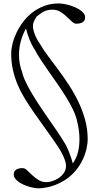

<svg xmlns="http://www.w3.org/2000/svg" viewBox="-20 -797 584 1096"><path d="M187.5 -701.2Q180.2 -689 174.1 -676Q168 -663.1 168 -648.9Q168 -636.2 171.9 -621.6Q175.8 -606.9 182.1 -592.3Q188.5 -577.6 196.3 -564.2Q204.1 -550.8 211.9 -540.5Q228.5 -511.2 255.1 -476.1Q281.7 -440.9 311.5 -400.6Q341.3 -360.4 371.3 -314.9Q401.4 -269.5 425.8 -219.5Q450.2 -169.4 465.3 -115.2Q480.5 -61 480.5 -3.4Q480.5 23.4 473.4 54Q466.3 84.5 451.9 114.7Q437.5 145 415 173.1Q392.6 201.2 361.6 223.4Q330.6 245.6 291.3 260.3Q252 274.9 203.1 278.3Q190.9 278.3 175.3 275.6Q159.7 272.9 143.8 268.1Q127.9 263.2 112.5 256.1Q97.2 249 85.2 240.2Q73.2 231.4 65.9 221.2Q58.6 210.9 58.6 199.2Q58.6 194.3 59.8 188.2Q61 182.1 66.2 176.5Q71.3 170.9 81.5 166.7Q91.8 162.6 109.4 162.6Q121.6 162.6 134.5 175Q147.5 187.5 163.6 202.6Q179.7 217.8 199.5 230.2Q219.2 242.7 244.6 242.7Q260.7 242.7 280.3 236.3Q299.8 230 316.9 218Q334 206.1 345.5 188.7Q356.9 171.4 356.9 149.4Q356.9 137.2 352.1 122.1Q347.2 106.9 340.3 92Q333.5 77.1 325.9 64.2Q318.4 51.3 313 43Q275.9 -11.7 241.7 -59.1Q207.5 -106.4 177.5 -149.2Q147.5 -191.9 122.8 -232.2Q98.1 -272.5 80.8 -313.5Q63.5 -354.5 53.7 -398.2Q43.9 -441.9 43.9 -491.2Q43.9 -516.6 51.5 -547.6Q59.1 -578.6 74.2 -610.4Q89.4 -642.1 112.1 -672.4Q134.8 -702.6 165 -725.8Q195.3 -749 232.7 -763.2Q270 -777.3 314.9 -777.3Q326.7 -777.3 342.3 -774.9Q357.9 -772.5 374.5 -767.6Q391.1 -762.7 407.5 -755.9Q423.8 -749 436.8 -740.2Q449.7 -731.4 457.8 -720.9Q465.8 -710.4 465.8 -698.2Q465.8 -693.8 464.6 -687.5Q463.4 -681.2 458.3 -675.5Q453.1 -669.9 442.9 -665.8Q432.6 -661.6 415 -661.6Q403.3 -661.6 390.1 -674.1Q377 -686.5 361.1 -701.7Q345.2 -716.8 325.4 -729.2Q305.7 -741.7 280.3 -741.7Q265.6 -741.7 254.6 -739.5Q243.7 -737.3 233.4 -732.7Q223.1 -728 212.4 -720.2Q201.7 -712.4 187.5 -701.2ZM128.4 -634.3Q108.4 -598.6 98.4 -560.5Q88.4 -522.5 88.4 -483.9Q88.4 -459 92.5 -434.6Q96.7 -410.2 106 -386.7Q112.3 -358.9 127.9 -326.7Q143.6 -294.4 164.3 -259.8Q185.1 -225.1 209.2 -189Q233.4 -152.8 257.8 -117.7Q282.2 -82.5 304.9 -49.3Q327.6 -16.1 345.2 13.2Q352.1 23.4 359.4 37.8Q366.7 52.2 373.3 68.6Q379.9 85 385.7 102.3Q391.6 119.6 395.5 135.3H396Q416.5 105.5 425 72.3Q433.6 39.1 433.6 -3.4Q433.6 -19.5 432.4 -33.4Q431.2 -47.4 429.2 -60.3Q427.2 -73.2 424.6 -85.9Q421.9 -98.6 418.5 -112.3Q411.6 -141.1 395.3 -174.3Q378.9 -207.5 357.2 -242.9Q335.4 -278.3 310.3 -314.5Q285.2 -350.6 260.7 -385.5Q236.3 -420.4 214.8 -452.6Q193.4 -484.9 179.2 -512.2Q171.9 -522.5 163.8 -537.8Q155.8 -553.2 148.9 -570.1Q142.1 -586.9 136.7 -603.8Q131.3 -620.6 128.4 -634.3Z"/></svg>

Font: Kurinto Book Core
Style: Regular
Weight: 400
Designer: Kurinto was developed by Clint Goss from a range of fonts that are compatible with the SIL Open Font License Version 1.1
Foundry: Clinton F. Goss
Version: Version 2.196; July 25, 2020